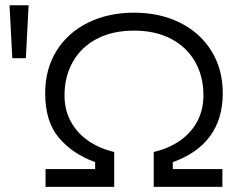

<svg xmlns="http://www.w3.org/2000/svg" viewBox="-20 -727 937 747"><path d="M200.2 -529.8Q244.6 -600.6 323.2 -639.2Q401.9 -677.7 501.5 -677.7Q601.1 -677.7 679.4 -639.2Q757.8 -600.6 802.2 -529.3Q846.7 -458 846.7 -364.3Q846.7 -265.1 797.6 -197.8Q748.5 -130.4 652.3 -96.2V-69.3H845.2V0H578.1V-135.7Q636.7 -149.4 680.2 -179.7Q723.6 -210 747.6 -254.9Q771.5 -299.8 771.5 -356.4Q771.5 -430.2 738.8 -487.3Q706.1 -544.4 645 -576.2Q584 -607.9 501.5 -607.9Q418.5 -607.9 357.4 -576.2Q296.4 -544.4 263.7 -487.1Q231 -429.7 231 -355.5Q231 -299.3 255.4 -254.4Q279.8 -209.5 323.5 -179.2Q367.2 -148.9 424.3 -135.7V0H157.2V-69.3H350.1V-96.2Q264.2 -127 210 -189.9Q155.8 -252.9 155.8 -364.3Q155.8 -458.5 200.2 -529.8ZM17.1 -706.5H91.3L80.6 -500.5H27.8Z"/></svg>

Font: NMS Futura Pro Book
Style: Regular
Weight: 400
Designer: Blend3rman
Version: Version 0.1